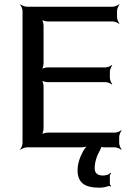

<svg xmlns="http://www.w3.org/2000/svg" viewBox="-20 -680 620 886"><path d="M437 186C453 186 467 184 479 179C482 178 488 179 490 181L492 177C490 176 487 171 487 168V131C487 127 491 122 493 119L490 117C488 119 483 124 478 126C468 129 460 130 456 130C430 130 417 119 417 97C417 69 426 40 443 10C445 7 449 -3 448 -6L444 -4C446 -2 456 0 460 0H510C519 0 534 6 539 11L541 9C536 4 530 -11 530 -20V-48C530 -57 536 -72 541 -77L539 -79C534 -74 519 -68 510 -68H201C192 -68 175 -64 170 -59L172 -57C177 -62 181 -79 181 -88V-281C181 -290 177 -307 172 -312L170 -310C175 -305 192 -301 201 -301H467C476 -301 491 -295 496 -290L498 -292C493 -297 487 -312 487 -321V-349C487 -358 493 -373 498 -378L496 -380C491 -375 476 -369 467 -369H201C192 -369 175 -365 170 -360L172 -358C177 -363 181 -380 181 -389V-561C181 -570 177 -587 172 -592L170 -590C175 -585 192 -581 201 -581H500C509 -581 524 -575 529 -570L531 -572C526 -577 520 -592 520 -601V-629C520 -638 526 -653 531 -658L529 -660C524 -655 509 -649 500 -649H104C95 -649 80 -655 75 -660L73 -658C78 -653 84 -638 84 -629V-20C84 -11 78 4 73 9L75 11C80 6 95 0 104 0H352C364 0 382 -3 390 -8L388 -11C380 -7 368 9 363 19C346 50 338 79 338 106C338 166 375 186 437 186Z"/></svg>

Font: Gamestation Storm
Style: Regular
Weight: 400
Designer: Jonas Hecksher
Foundry: Jonas Hecksher, Playtypeª, e-types AS
Version: Version 1.003